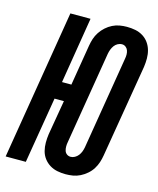

<svg xmlns="http://www.w3.org/2000/svg" viewBox="-129 -823 752 911"><g transform="rotate(15 247.5 -367.5)"><path d="M280 8Q259 8 239 4Q219 0 202 -10.5Q185 -21 173 -37Q161 -53 156 -72.5Q151 -92 151 -113Q151 -134 154 -155L183 -325H137L83 0H-16L105 -735H204L151 -410H197L230 -610Q233 -628 238.5 -645Q244 -662 254.5 -678Q265 -694 279.5 -707Q294 -720 311 -728.5Q328 -737 346 -740Q364 -743 381 -743Q403 -743 423 -739Q443 -735 460 -724.5Q477 -714 488.5 -698Q500 -682 505.5 -662.5Q511 -643 511 -622Q511 -601 508 -580L432 -125Q429 -107 423.5 -90Q418 -73 408 -57Q398 -41 383 -28Q368 -15 351 -6.5Q334 2 316 5Q298 8 280 8ZM282 -78Q292 -78 302 -83.5Q312 -89 319 -98Q326 -107 330 -117.5Q334 -128 336 -139L411 -594Q413 -604 413 -615Q413 -626 409.5 -635.5Q406 -645 398 -651Q390 -657 380 -657Q369 -657 359 -651.5Q349 -646 342.5 -637Q336 -628 332 -617.5Q328 -607 326 -596L251 -141Q249 -131 249 -120Q249 -109 252 -99.5Q255 -90 263 -84Q271 -78 282 -78Z"/></g></svg>

Font: Iosevka SS18 Semibold
Style: Italic
Weight: 600
Italic angle: -9°
Monospace: yes
Designer: Belleve Invis
Foundry: Belleve Invis
Version: Version 25.1.1; ttfautohint (v1.8.4)